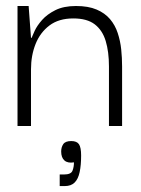

<svg xmlns="http://www.w3.org/2000/svg" viewBox="-20 -426 476 649"><path d="M39.2 0V-405.7H76.8L84.8 -298H86.8Q89.3 -304.7 97.3 -322Q105.3 -339.3 122.2 -358.5Q139.2 -377.7 167.2 -391.7Q195.2 -405.7 236.8 -405.7Q278.5 -405.7 306.4 -393.8Q334.3 -382 351.8 -361.5Q369.2 -341 377.9 -314.4Q386.7 -287.8 389.7 -259.1Q392.7 -230.3 392.7 -201.3V0H348.3V-201.5Q348.3 -251 337.3 -287.4Q326.3 -323.8 300.2 -343.8Q274.2 -363.7 227.7 -363.7Q178.8 -363.7 147.3 -340Q115.8 -316.3 100.3 -277.4Q84.8 -238.5 84.8 -191.5V0ZM181.8 203V163.8H196.2Q219.8 163.8 224.9 151.3Q230 138.8 230 122.8Q208.7 126.2 197.8 116.4Q186.8 106.7 186.8 86Q186.8 71.8 193.8 61.3Q200.8 50.8 220.8 50.8Q240 50.8 247.1 61.8Q254.2 72.8 254.2 99.5Q254.2 132.2 249.3 155.4Q244.5 178.7 232.5 190.8Q220.5 203 198.7 203Z"/></svg>

Font: Darker Grotesque Light
Style: Regular
Weight: 300
Designer: Gabriel Lam
Foundry: TypeRant
Version: Version 1.000;gftools[0.9.28]